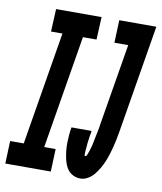

<svg xmlns="http://www.w3.org/2000/svg" viewBox="-117 -802 738 877"><g transform="rotate(10 251.5 -363.5)"><path d="M-34 0 -30 -105H33L120 -630H67L72 -735H283L278 -630H215L128 -105H181L177 0ZM316 8Q298 8 283 1Q268 -6 258 -18.5Q248 -31 242.5 -46.5Q237 -62 234 -78.5Q231 -95 229.5 -112Q228 -129 228.5 -146Q229 -163 230.5 -180.5Q232 -198 235 -215H328Q328 -211 327.5 -207.5Q327 -204 326 -200Q325 -196 324.5 -192.5Q324 -189 323.5 -185Q323 -181 322.5 -177.5Q322 -174 321.5 -170Q321 -166 320.5 -162.5Q320 -159 319.5 -155Q319 -151 319 -147.5Q319 -144 318.5 -140Q318 -136 317.5 -132.5Q317 -129 317 -125Q317 -121 316.5 -117.5Q316 -114 316 -110Q316 -106 316 -101.5Q316 -97 320 -97Q325 -97 327 -103Q329 -109 331 -113.5Q333 -118 334.5 -123Q336 -128 337.5 -133Q339 -138 340.5 -143Q342 -148 343 -152.5Q344 -157 345 -162Q346 -167 347 -172Q348 -177 349 -182Q350 -187 351 -192Q352 -197 353 -202Q354 -207 355 -211.5Q356 -216 357 -221Q358 -226 359 -231Q360 -236 360.5 -241Q361 -246 362 -251L425 -630H361L365 -735H537L454 -234Q451 -216 447.5 -198.5Q444 -181 439.5 -163Q435 -145 429.5 -127.5Q424 -110 417 -92.5Q410 -75 400.5 -58.5Q391 -42 379 -27Q367 -12 350 -2Q333 8 316 8Z"/></g></svg>

Font: Iosevka Slab Extrabold
Style: Italic
Weight: 800
Italic angle: -9°
Monospace: yes
Designer: Belleve Invis
Foundry: Belleve Invis
Version: Version 11.1.0; ttfautohint (v1.8.3)